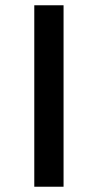

<svg xmlns="http://www.w3.org/2000/svg" viewBox="-20 -708 370 728"><path d="M110 0V-688H221V0Z"/></svg>

Font: Saira Expanded Medium
Style: Regular
Weight: 500
Width: 7
Designer: Hector Gatti with collaboration of the Omnibus-Type team
Foundry: Omnibus-Type
Version: Version 1.100; ttfautohint (v1.8.3)